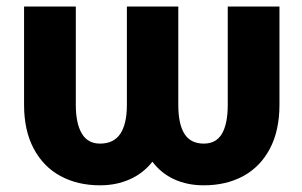

<svg xmlns="http://www.w3.org/2000/svg" viewBox="-20 -550 913 580"><path d="M52.7 -530.3H209V-233.4Q209 -177.2 227.1 -146.7Q245.1 -116.2 282.2 -116.2Q323.7 -116.2 343.5 -146Q363.3 -175.8 363.3 -233.4V-530.3H518.6V-233.4Q518.6 -175.3 537.1 -145.8Q555.7 -116.2 595.7 -116.2Q632.8 -116.2 650.4 -146Q668 -175.8 668 -233.4V-530.3H824.2V-233.4Q824.2 -155.8 795.4 -101.1Q766.6 -46.4 715.1 -18.3Q663.6 9.8 595.7 9.8Q545.9 9.8 506.3 -8.3Q466.8 -26.4 440.4 -61.5Q412.6 -26.4 372.1 -8.3Q331.5 9.8 282.2 9.8Q214.4 9.8 162.6 -18.3Q110.8 -46.4 81.8 -101.1Q52.7 -155.8 52.7 -233.4Z"/></svg>

Font: Pretendard Std ExtraBold
Style: Regular
Weight: 800
Designer: Base glyphs from Inter by Rasmus Andersson; Hangeul glyphs from Noto Sans CJK(Source Han Sans) by Jang Soo-young and Kan
Foundry: Kil Hyung-jin
Version: Version 1.309